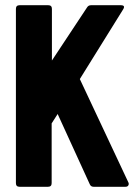

<svg xmlns="http://www.w3.org/2000/svg" viewBox="-20 -716 514 736"><path d="M443 -696Q462 -696 452 -680L286 -413L472 -17Q475 -11 472 -5.5Q469 0 461 0H339Q328 0 324 -10L201 -279L178 -243V-14Q178 0 164 0H55Q41 0 41 -14V-682Q41 -696 55 -696H165Q179 -696 179 -682V-484L314 -688Q319 -696 329 -696Z"/></svg>

Font: AL Dynamic
Style: Bold
Weight: 700
Version: Version 1.000; ttfautohint (v1.8.2) -l 8 -r 50 -G 200 -x 14 